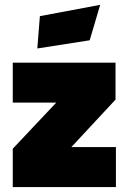

<svg xmlns="http://www.w3.org/2000/svg" viewBox="-20 -756 519 776"><path d="M31.6 0V-154.9L207.3 -341.3H31.6V-502.8H446.9V-353.4L268.4 -161.5H448.5V0ZM130.8 -560.1 141.2 -690.8 384.9 -736.4 342.5 -593.2Z"/></svg>

Font: Titillium Web SemiBold
Style: Regular
Weight: 600
Designer: Mohamed Gaber, Accademia di Belle Arti di Urbino
Foundry: Kief Type Foundry, Accademia di Belle Arti di Urbino
Version: Version 3.000; ttfautohint (v1.8.4)